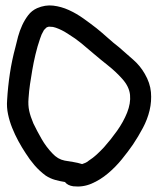

<svg xmlns="http://www.w3.org/2000/svg" viewBox="-20 -688 586 700"><path d="M146.5 -47.9Q124 -64.5 106 -85.4Q87.9 -106.4 73.2 -129.9Q59.6 -150.4 46.9 -173.8Q34.2 -197.3 24.4 -221.7Q14.6 -246.1 9.3 -271.5Q3.9 -296.9 5.9 -322.3Q8.8 -372.1 16.1 -420.4Q23.4 -468.8 36.1 -515.6Q40 -533.2 45.9 -554.7Q51.8 -576.2 61 -596.2Q70.3 -616.2 83 -632.8Q95.7 -649.4 115.2 -658.2Q144.5 -670.9 173.8 -667.5Q203.1 -664.1 231 -651.4Q258.8 -638.7 284.2 -620.6Q309.6 -602.5 332 -585Q352.5 -568.4 372.6 -550.3Q392.6 -532.2 414.1 -515.6Q439.5 -493.2 465.3 -470.7Q491.2 -448.2 507.8 -418.9Q527.3 -385.7 530.3 -352.1Q533.2 -318.4 525.4 -285.6Q517.6 -252.9 501 -221.7Q484.4 -190.4 464.8 -161.1Q447.3 -135.7 424.3 -107.4Q401.4 -79.1 373.5 -55.7Q345.7 -32.2 314 -18.6Q282.2 -4.9 247.1 -8.8Q226.6 -11.7 216.8 -24.4Q198.2 -27.3 180.7 -32.2Q163.1 -37.1 146.5 -47.9ZM84 -329.1Q82 -304.7 86.4 -284.2Q90.8 -263.7 101.6 -238.3Q115.2 -210 131.8 -181.2Q148.4 -152.3 170.9 -128.9Q190.4 -107.4 215.8 -102.5Q232.4 -99.6 248 -97.2Q263.7 -94.7 279.3 -89.8Q285.2 -91.8 291 -94.2Q296.9 -96.7 302.7 -101.6Q319.3 -112.3 333 -125Q346.7 -137.7 359.4 -151.4Q383.8 -178.7 406.7 -210.9Q429.7 -243.2 443.4 -277.3Q457 -311.5 454.1 -341.8Q451.2 -372.1 425.8 -400.4Q402.3 -426.8 374.5 -448.7Q346.7 -470.7 320.3 -493.2Q297.9 -512.7 276.4 -530.3Q254.9 -547.9 229.5 -563.5Q206.1 -579.1 183.6 -586.9Q180.7 -587.9 178.2 -588.4Q175.8 -588.9 172.9 -589.8L158.2 -590.8Q150.4 -588.9 148.4 -586.9Q141.6 -579.1 140.6 -579.1Q133.8 -567.4 131.8 -562.5Q129.9 -557.6 126 -546.9Q116.2 -518.6 109.4 -489.7Q102.5 -460.9 97.7 -432.6Q92.8 -404.3 89.4 -380.9Q85.9 -357.4 84 -329.1Z"/></svg>

Font: Schoolbell
Style: Regular
Weight: 400
Designer: Font Diner, Inc
Foundry: Font Diner, Inc
Version: Version 1.001